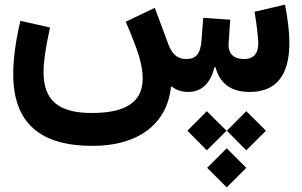

<svg xmlns="http://www.w3.org/2000/svg" viewBox="-20 -397 1302 829"><path d="M1043.5 252 1128.4 167.5 1043.5 83 959.5 167.5ZM873 252 958 167.5 873 83 789.1 167.5ZM959 412.1 1043.5 327.6 959 243.2 874.5 327.6ZM793 0C851.1 0 889.6 -38.6 905.8 -106.9H910.6C928.7 -34.2 981 0 1057.6 0C1172.4 0 1229.5 -70.8 1229.5 -212.9C1229.5 -259.3 1222.2 -317.9 1210.4 -377L1079.1 -346.2C1087.9 -296.4 1095.2 -230 1095.2 -210.9C1095.2 -165 1074.7 -142.1 1033.2 -142.1C988.8 -142.1 966.8 -165.5 966.8 -203.1C966.8 -206.5 966.8 -209.5 967.3 -212.9L974.1 -312L857.4 -319.8L850.1 -223.1C845.7 -165 826.7 -142.1 784.2 -142.1C743.2 -142.1 721.7 -166 706.5 -207L648.4 -363.3L522.9 -303.2C549.8 -240.7 568.8 -191.4 580.1 -154.8C590.8 -118.2 596.2 -86.4 596.2 -58.6C596.2 45.4 520.5 90.8 376.5 90.8C236.3 90.8 168 39.6 168 -85.9C168 -106.9 169.9 -131.3 173.8 -159.7C177.7 -188 185.1 -227.5 195.8 -278.3L67.9 -307.1C46.4 -214.8 37.1 -139.6 37.1 -77.6C37.1 134.8 153.3 232.9 380.4 232.9C569.8 232.9 700.7 144 718.3 -22L721.2 -23.9C740.2 -7.8 764.2 0 793 0Z"/></svg>

Font: Estedad Bold
Style: Regular
Weight: 700
Designer: Amin Abedi
Version: Version 7.3